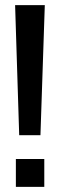

<svg xmlns="http://www.w3.org/2000/svg" viewBox="-20 -730 234 750"><path d="M55 -202 39 -710H155L138 -202ZM42 0V-109H153V0Z"/></svg>

Font: Special Gothic Condensed Medium
Style: Regular
Weight: 500
Width: 3
Designer: Alistair McCready
Foundry: Monolith
Version: Version 1.000; ttfautohint (v1.8.4.7-5d5b)